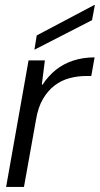

<svg xmlns="http://www.w3.org/2000/svg" viewBox="-20 -733 392 753"><path d="M4 0 92 -496H156L144 -401H147Q169 -435 199 -459Q229 -483 267.5 -495.5Q306 -508 351 -508L338 -435H319Q285 -435 253 -426.5Q221 -418 194.5 -398Q168 -378 148.5 -345Q129 -312 121 -262L74 0ZM115 -538 124 -594 349 -713H352L341 -654Z"/></svg>

Font: DM Sans 36pt Light
Style: Italic
Weight: 300
Italic angle: -10°
Designer: Colophon Foundry, Jonny Pinhorn
Foundry: Colophon Foundry
Version: Version 4.004;gftools[0.9.30]